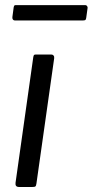

<svg xmlns="http://www.w3.org/2000/svg" viewBox="-20 -748 371 768"><path d="M125.8 -14.3Q124.5 -4.8 121.7 -2.4Q118.8 0 108.3 0H57.2Q48 0 44.5 -4.3Q41.1 -8.6 42.1 -16.5L113 -518.8Q114.2 -526.2 116.2 -528.1Q118.1 -530 124.2 -530H185Q190.8 -530 194.2 -525.8Q197.7 -521.7 196.7 -514.9ZM330.3 -715.8 324.8 -676.1Q323.8 -669.7 321.2 -667.9Q318.6 -666.1 310.1 -666.1H40.7Q34.2 -666.1 31.4 -670.3Q28.6 -674.4 29.6 -680.3L34.8 -719.3Q36.1 -724.2 37.5 -725.9Q38.9 -727.5 42.3 -727.5H322Q325.6 -727.5 328.4 -723.5Q331.3 -719.5 330.3 -715.8Z"/></svg>

Font: Libre Franklin Thin
Style: Italic
Weight: 100
Italic angle: -8°
Designer: Pablo Impallari, Rodrigo Fuenzalida, Nhung Nguyen
Foundry: Impallari Type
Version: Version 3.000